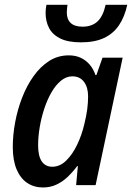

<svg xmlns="http://www.w3.org/2000/svg" viewBox="-20 -785 560 814"><path d="M162.1 9.8Q124.5 9.8 95.7 -9.3Q66.9 -28.3 50.5 -66.7Q34.2 -105 34.2 -162.1Q34.2 -212.4 44.2 -266.4Q54.2 -320.3 73.7 -370.8Q93.3 -421.4 122.1 -461.9Q150.9 -502.4 188.2 -526.4Q225.6 -550.3 271.5 -550.3Q300.3 -550.3 322.3 -540Q344.2 -529.8 360.1 -511.2Q376 -492.7 384.8 -466.8H388.7L414.6 -540.5H500L385.3 0H302.7L310.1 -80.6H307.1Q287.6 -54.7 265.9 -34.2Q244.1 -13.7 218.5 -2Q192.9 9.8 162.1 9.8ZM201.7 -78.1Q233.9 -78.1 260.5 -104Q287.1 -129.9 306.9 -171.1Q326.7 -212.4 337.4 -258.3Q346.2 -293.9 349.9 -322.3Q353.5 -350.6 353.5 -376.5Q353.5 -415 335.9 -438.2Q318.4 -461.4 286.6 -461.4Q261.2 -461.4 238.8 -443.1Q216.3 -424.8 198.5 -394Q180.7 -363.3 168 -325Q155.3 -286.6 148.4 -246.1Q141.6 -205.6 141.6 -168.9Q141.6 -123.5 157 -100.8Q172.4 -78.1 201.7 -78.1ZM323.2 -605.5Q268.6 -605.5 235.6 -621.8Q202.6 -638.2 188 -666.3Q173.3 -694.3 173.3 -730.5Q173.3 -738.3 174.3 -747.8Q175.3 -757.3 176.8 -764.6H266.1Q265.1 -756.3 264.2 -748.3Q263.2 -740.2 263.2 -732.4Q263.2 -703.1 279.8 -687.5Q296.4 -671.9 330.1 -671.9Q369.1 -671.9 393.1 -693.8Q417 -715.8 427.7 -764.6H519.5Q508.3 -712.9 484.1 -677.5Q460 -642.1 420.7 -623.8Q381.3 -605.5 323.2 -605.5Z"/></svg>

Font: Open Sans SemiCondensed SemiBold
Style: Italic
Weight: 600
Width: 4
Italic angle: -12°
Designer: Monotype Design Team
Foundry: Monotype Imaging Inc.
Version: Version 3.000